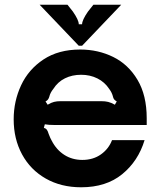

<svg xmlns="http://www.w3.org/2000/svg" viewBox="-20 -783 680 814"><path d="M38 -277Q38 -354 69.5 -421.5Q101 -489 164.5 -531Q228 -573 320 -573Q396 -573 460 -541.5Q524 -510 563 -444.5Q602 -379 602 -282V-253H246Q240 -253 213 -253Q186 -253 170 -256L166 -241Q174 -239 178.5 -233Q183 -227 186 -216Q194 -195 199 -187Q219 -148 252.5 -126.5Q286 -105 329 -105Q375 -105 408 -128.5Q441 -152 455 -189H593Q566 -100 498 -44.5Q430 11 324 11Q239 11 174 -26Q109 -63 73.5 -128.5Q38 -194 38 -277ZM182 -339Q197 -348 209 -351Q221 -354 236 -354H410Q426 -354 438.5 -351Q451 -348 467 -339L475 -353Q468 -357 465 -360.5Q462 -364 460.5 -368Q459 -372 459 -373Q455 -390 443 -406Q424 -435 393 -450.5Q362 -466 324 -466Q286 -466 255.5 -451Q225 -436 206 -406Q193 -390 189 -373Q189 -372 187 -367.5Q185 -363 182 -359.5Q179 -356 173 -353ZM314 -589 148 -763H266L289 -734Q314 -698 314 -680H328Q328 -698 353 -734L376 -763H494L328 -589Z"/></svg>

Font: Open Sauce Sans
Style: Bold
Weight: 700
Designer: Alfredo Marco Pradil
Foundry: Creative Sauce Fz LLC
Version: Version 1.477